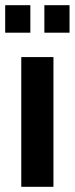

<svg xmlns="http://www.w3.org/2000/svg" viewBox="-24 -720 288 740"><path d="M182 0H58V-500H182ZM244 -594H147V-700H244ZM93 -594H-4V-700H93Z"/></svg>

Font: Cabin
Style: Bold
Weight: 700
Designer: Pablo Impallari
Foundry: Pablo Impallari. www.impallari.com Igino Marini. www.ikern.com
Version: Version 1.005